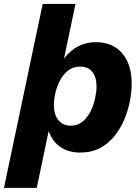

<svg xmlns="http://www.w3.org/2000/svg" viewBox="-54 -752 694 963"><path d="M-34.2 190.4 160.2 -732.4H324.7L267.1 -458.5Q302.7 -503.4 342.5 -522Q382.3 -540.5 426.8 -540.5Q510.3 -540.5 558.3 -485.6Q606.4 -430.7 606.4 -332.5Q606.4 -292.5 597.7 -245.8Q588.9 -199.2 569.8 -153.6Q550.8 -107.9 520.5 -70.1Q490.2 -32.2 447.5 -9.5Q404.8 13.2 348.1 13.2Q291.5 13.2 251 -13.2Q210.4 -39.6 189.9 -94.2L130.4 190.4ZM300.8 -121.6Q335.9 -121.6 360.6 -142.3Q385.3 -163.1 400.6 -194.3Q416 -225.6 423.1 -259Q430.2 -292.5 430.2 -318.4Q430.2 -365.2 408.9 -391.6Q387.7 -418 348.6 -418Q313 -418 288.1 -398.7Q263.2 -379.4 247.3 -349.1Q231.4 -318.8 223.9 -286.1Q216.3 -253.4 216.3 -226.6Q216.3 -175.8 239.5 -148.7Q262.7 -121.6 300.8 -121.6Z"/></svg>

Font: Schibsted Grotesk ExtraBold
Style: Italic
Weight: 800
Italic angle: -12°
Designer: Bakken & Baeck AS, Henrik Kongsvoll
Foundry: Schibsted ASA
Version: Version 1.100; ttfautohint (v1.8.4.7-5d5b);gftools[0.9.25]